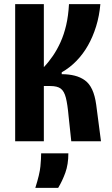

<svg xmlns="http://www.w3.org/2000/svg" viewBox="-20 -680 538 924"><path d="M53 0V-660H191V-357Q214 -381 234.5 -411Q255 -441 271.5 -477.5Q288 -514 298.5 -559Q309 -604 312 -660H463Q458 -603 442.5 -553Q427 -503 403.5 -461.5Q380 -420 348 -387Q316 -354 277 -332V-323Q311 -323 339 -316Q367 -309 388.5 -293.5Q410 -278 423.5 -249Q437 -220 443 -176L466 0H323L310 -122Q305 -178 297 -209.5Q289 -241 272.5 -253.5Q256 -266 222 -266H191V0ZM150 224Q171 158 174.5 120.5Q178 83 178 58H309Q309 111 294.5 151Q280 191 260 224Z"/></svg>

Font: Bricolage Grotesque 24pt Condensed
Style: Bold
Weight: 700
Width: 3
Designer: Mathieu Triay
Foundry: Atelier Triay
Version: Version 1.001;gftools[0.9.33.dev8+g029e19f]